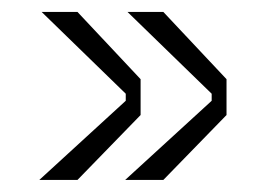

<svg xmlns="http://www.w3.org/2000/svg" viewBox="-20 -417 438 322"><path d="M109.9 -115.2H45.9L190.9 -248V-259.8L49.8 -397H109.9L215.8 -284.2V-224.1ZM253.9 -115.2H189.9L335 -248V-259.8L193.8 -397H253.9L359.9 -284.2V-224.1Z"/></svg>

Font: Ribes
Style: Regular
Weight: 400
Designer: Luigi Gorlero
Foundry: Collletttivo
Version: Version 2.100;Glyphs 3.2 (3217)